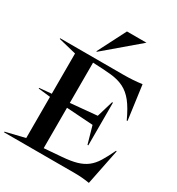

<svg xmlns="http://www.w3.org/2000/svg" viewBox="-293 -1356 1417 1534"><g transform="rotate(30 415.0 -589.0)"><path d="M422.5 -1188.8H602.5L295 -927.5L290 -930ZM763.8 11.2Q696.2 0 628.8 0H-25V-6.2L151.2 -48.8V-428.8L40 -441.2V-447.5L151.2 -457.5V-828.8L-12.5 -868.8V-875H571.2Q657.5 -875 741.2 -886.2L783.8 -572.5L777.5 -570Q733.8 -665 692.5 -716.9Q651.2 -768.8 600 -794.4Q548.8 -820 480.6 -826.9Q412.5 -833.8 312.5 -837.5V-466.2L557.5 -488.8L602.5 -640H610V-246.2H602.5L557.5 -405L312.5 -421.2V-48.8H315L472.5 -61.2Q553.8 -67.5 605.6 -82.5Q657.5 -97.5 695 -126.2Q732.5 -155 761.2 -201.9Q790 -248.8 823.8 -320L830 -317.5Z"/></g></svg>

Font: Equateur
Style: Regular
Weight: 400
Designer: Ange Degheest & Eugénie Bidaut
Foundry: Velvetyne Type Foundry
Version: Version 1.000;FEAKit 1.0